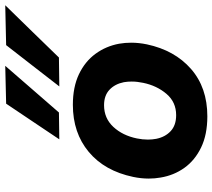

<svg xmlns="http://www.w3.org/2000/svg" viewBox="-60 -758 830 751"><g transform="rotate(-90 355.5 -382.0)"><path d="M276.5 13.5Q205 13.5 154.8 -10.8Q104.5 -35 75 -76.2Q45.5 -117.5 37 -169.5Q33 -192 33 -215.5Q33 -245.5 39.5 -276.5Q63 -388.5 137.5 -450.5Q212 -512.5 321.5 -512.5Q391 -512.5 441 -488.8Q491 -465 521 -424Q551 -383 560.5 -331.5Q564.5 -308.5 564.5 -284.5Q564.5 -254.5 558 -223Q535 -114.5 462 -50.5Q389 13.5 276.5 13.5ZM281 -108.5Q332 -108.5 364.2 -146.2Q396.5 -184 407.5 -237.5Q412.5 -261 412.5 -282.5Q412.5 -298.5 410 -313Q403 -348 380.5 -369.2Q358 -390.5 320 -390.5Q269 -390.5 235.2 -354.2Q201.5 -318 190 -262Q185.5 -240 185.5 -219Q185.5 -202.5 188.5 -186.5Q195.5 -151.5 218.5 -130Q241.5 -108.5 281 -108.5ZM393.5 -565.5Q434.5 -618.5 474.5 -670Q514.5 -721.5 555 -773.5L711 -777Q658 -723 607 -670.5Q556 -618 506.5 -567ZM186.5 -565.5Q214.5 -607.5 256.5 -670Q291 -721.5 326 -773.5L474 -777Q427 -723 381.5 -670.5Q336 -618 291.5 -567Z"/></g></svg>

Font: Heraclito
Style: Bold Italic
Weight: 700
Italic angle: -12°
Designer: Kostas Bartsokas (font) & Cristiano Sobral (main changes)
Foundry: Kostas Bartsokas (font) & Cristiano Sobral (main changes)
Version: Version 1.00;July 8, 2020;FontCreator 13.0.0.2655 64-bit